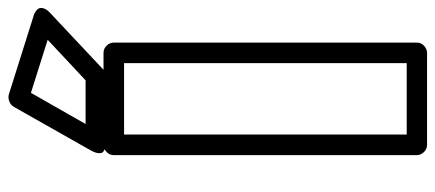

<svg xmlns="http://www.w3.org/2000/svg" viewBox="-318 -722 1065 470"><g transform="rotate(-90 215.0 -487.5)"><path d="M69.8 0V-742.2Q69.8 -752.9 77.9 -760Q85.9 -767.1 95.2 -767.1H319.8Q330.6 -767.1 337.9 -759.3Q345.2 -751.5 345.2 -742.2V0Q345.2 10.7 337.2 17.8Q329.1 24.9 319.8 24.9H95.2Q84.5 24.9 77.1 17.1Q69.8 9.3 69.8 0ZM81.1 -797.9 188 -986.8Q192.4 -994.1 200.9 -997.6Q209.5 -1001 217.8 -999L408.2 -939Q410.2 -938.5 412.8 -937.7Q415.5 -937 420.9 -933.6Q426.3 -930.2 428.7 -925.8Q431.2 -921.4 429 -913.6Q426.8 -905.8 417 -897L279.8 -768.1Q271.5 -761.2 263.2 -761.2H103Q103 -761.7 98.6 -761Q94.2 -760.3 88.9 -762.2Q83.5 -764.2 78.9 -767.1Q74.2 -770 74.5 -778.1Q74.7 -786.1 81.1 -797.9ZM120.1 -24.9H294.9V-716.8H120.1ZM146 -811H252.9L352.1 -903.8L222.2 -944.8Z"/></g></svg>

Font: Trueno Black Outline
Style: Regular
Weight: 900
Width: 6
Designer: Julieta Ulanovsky
Foundry: Julieta Ulanovsky
Version: Version 3.001b | FøM Fix